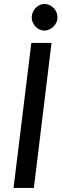

<svg xmlns="http://www.w3.org/2000/svg" viewBox="-20 -930 309 950"><path d="M147.5 0H47L135 -717.5H235ZM264.5 -844Q264.5 -830.5 259 -818.8Q253.5 -807 244.2 -798Q235 -789 223.2 -783.8Q211.5 -778.5 199.5 -778.5Q187.5 -778.5 176 -783.8Q164.5 -789 156 -798Q147.5 -807 142.2 -818.8Q137 -830.5 137 -844Q137 -857.5 142.2 -869.5Q147.5 -881.5 156.2 -890.8Q165 -900 176.5 -905.2Q188 -910.5 200 -910.5Q212.5 -910.5 224.2 -905.2Q236 -900 245 -891Q254 -882 259.2 -869.8Q264.5 -857.5 264.5 -844Z"/></svg>

Font: Lato Medium
Style: Italic
Weight: 500
Italic angle: -7°
Designer: Lukasz Dziedzic
Foundry: tyPoland Lukasz Dziedzic
Version: Version 2.006; 2014-01-15